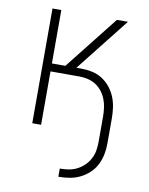

<svg xmlns="http://www.w3.org/2000/svg" viewBox="-83 -581 666 857"><g transform="rotate(10 250.0 -152.5)"><path d="M241 215V178Q261 178 280.5 175Q300 172 318 163Q336 154 350.5 140Q365 126 374.5 108.5Q384 91 387.5 71.5Q391 52 391 32V-83Q391 -103 388.5 -122.5Q386 -142 379 -160.5Q372 -179 360 -195Q348 -211 332 -221.5Q316 -232 296.5 -237Q277 -242 258 -242H125V0H85V-520H125V-278H186L377 -520H427L236 -278H258Q283 -278 307 -273Q331 -268 352 -255Q373 -242 389 -222.5Q405 -203 414.5 -180Q424 -157 427.5 -132.5Q431 -108 431 -83V32Q431 57 426 81.5Q421 106 409.5 128.5Q398 151 379.5 168Q361 185 338.5 196Q316 207 291 211Q266 215 241 215Z"/></g></svg>

Font: Iosevka Curly Extralight
Style: Regular
Weight: 200
Monospace: yes
Designer: Belleve Invis
Foundry: Belleve Invis
Version: Version 22.1.2; ttfautohint (v1.8.4)